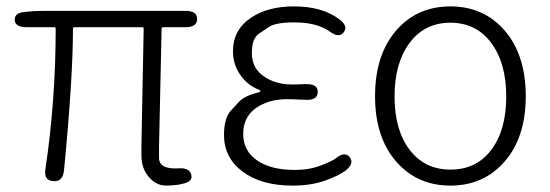

<svg xmlns="http://www.w3.org/2000/svg" viewBox="-20 -567 1719 600"><path d="M539 10Q519 13 499 13Q468 13 445 -14Q422 -41 422 -80Q422 -98 422 -116L429 -477Q429 -482 424 -482H213Q208 -482 208 -477Q208 -323 180 -34Q176 2 146 -1Q116 -3 122 -39Q154 -254 154 -477Q154 -482 149 -482H63Q27 -482 26 -505Q25 -528 61 -530L83 -532Q102 -533 121 -533H560Q596 -533 596 -508Q596 -482 560 -482H490Q485 -482 485 -477L477 -110Q477 -92 477 -74Q477 -37 539 -41Q573 -43 578 -20Q583 2 547 8Z M894 13Q797 13 738.5 -30.5Q680 -74 680 -145Q680 -200 703 -223Q715 -236 727 -249Q745 -268 787 -278Q794 -280 794 -282.5Q794 -285 786 -288Q753 -301 730.5 -333.5Q708 -366 708 -407Q708 -474 765 -512Q817 -547 899 -547Q987 -547 1040 -507Q1069 -486 1054 -466Q1040 -447 1011 -468Q971 -497 900 -497Q842 -497 821 -483Q806 -473 791 -463Q767 -448 767 -402Q767 -356 801 -331Q838 -303 893 -303Q911 -303 929 -304H937Q973 -305 973 -280Q973 -254 937 -255L913 -256Q895 -257 877 -257Q819 -257 779.5 -229Q740 -201 740 -148.5Q740 -96 783 -66Q826 -36 901 -36Q947 -36 983 -50Q1019 -64 1029 -72Q1057 -95 1073 -76Q1088 -56 1060 -34Q1039 -18 995.5 -2.5Q952 13 894 13Z M1220 -60Q1152 -136 1152 -266.5Q1152 -397 1220 -474Q1285 -547 1387.5 -547Q1490 -547 1555 -474Q1623 -397 1623 -266.5Q1623 -136 1555 -60Q1490 13 1387.5 13Q1285 13 1220 -60ZM1260 -99Q1307 -37 1388 -37Q1469 -37 1515.5 -99Q1562 -161 1562 -265.5Q1562 -370 1515 -433Q1468 -496 1387.5 -496Q1307 -496 1260 -433Q1213 -370 1213 -265.5Q1213 -161 1260 -99Z"/></svg>

Font: Resource Han Rounded JP Light
Style: Regular
Weight: 300
Designer: Cyano Hao (round all glyphs); Ryoko NISHIZUKA 西塚涼子 (kana, bopomofo & ideographs); Paul D. Hunt (Latin, Greek & Cyrillic)
Foundry: Cyano Hao
Version: 0.990